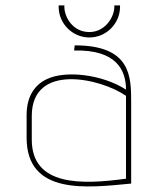

<svg xmlns="http://www.w3.org/2000/svg" viewBox="-20 -676 542 707"><path d="M422 -656H401V-651C401 -613 367 -558 309 -558C248 -558 217 -613 217 -651V-656H196V-651C196 -589 247 -538 309 -538C371 -538 422 -589 422 -651ZM444 -18C283 4 97 11 97 -162V-249C97 -447 353 -387 444 -323ZM463 -298C463 -394 463 -509 255 -509L253 -490C409 -494 444 -417 444 -346C359 -401 222 -419 151 -384C110 -364 78 -324 78 -252V-169C78 45 304 15 463 0Z"/></svg>

Font: Advent Pro
Style: Thin
Weight: 100
Designer: Andreas Kalpakidis
Foundry: Andreas Kalpakidis
Version: Version 2.002 2007